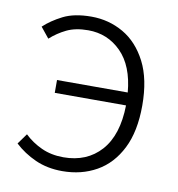

<svg xmlns="http://www.w3.org/2000/svg" viewBox="-68 -609 635 684"><g transform="rotate(10 249.5 -267.0)"><path d="M201.2 13.2Q147 13.2 103.5 -6.3Q60.1 -25.9 27.8 -56.2L55.2 -94.2Q82 -68.4 117.4 -52.2Q152.8 -36.1 196.8 -36.1Q281.7 -36.1 332.3 -92.5Q382.8 -148.9 384.8 -256.8H127V-303.2H382.8Q374.5 -398.4 325.4 -447.8Q276.4 -497.1 206.1 -497.1Q160.2 -497.1 128.4 -481.7Q96.7 -466.3 70.8 -442.9L40 -481Q66.9 -506.3 106.9 -526.6Q147 -546.9 209 -546.9Q272 -546.9 325 -516.4Q377.9 -485.8 409.9 -423.6Q441.9 -361.3 441.9 -266.1Q441.9 -172.4 410.6 -110.4Q379.4 -48.3 325 -17.6Q270.5 13.2 201.2 13.2Z"/></g></svg>

Font: Source Han Sans CN Light
Style: Regular
Weight: 300
Designer: Ryoko NISHIZUKA  (kana, bopomofo & ideographs); Paul D. Hunt (Latin, Greek & Cyrillic); Sandoll Communications , Soo-you
Foundry: Adobe
Version: Version 2.000;hotconv 1.0.107;makeotfexe 2.5.65593